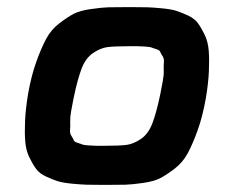

<svg xmlns="http://www.w3.org/2000/svg" viewBox="-20 -520 658 540"><path d="M271 0Q241 0 224 -0.5Q207 -1 181.5 -3.5Q156 -6 142 -10.5Q128 -15 109.5 -23.5Q91 -32 81.5 -45Q72 -58 62.5 -77.5Q53 -97 51 -122Q49 -147 50.5 -180.5Q52 -214 59 -256Q68 -307 82 -346Q96 -385 110 -411Q124 -437 147 -454.5Q170 -472 187 -481Q204 -490 235.5 -494.5Q267 -499 285.5 -499.5Q304 -500 342 -500Q345 -500 347 -500Q377 -500 394 -499.5Q411 -499 436.5 -496.5Q462 -494 476 -489.5Q490 -485 508.5 -476.5Q527 -468 536.5 -455Q546 -442 555.5 -422.5Q565 -403 567 -378Q569 -353 567.5 -319.5Q566 -286 559 -244Q550 -193 536 -154Q522 -115 508 -89Q494 -63 471 -45.5Q448 -28 431 -19Q414 -10 382.5 -5.5Q351 -1 332.5 -0.5Q314 0 276 0Q273 0 271 0ZM275 -110Q317 -110 336 -112.5Q355 -115 376 -129Q397 -143 408.5 -173Q420 -203 431 -256Q435 -277 438 -293Q441 -309 440.5 -322.5Q440 -336 441 -345.5Q442 -355 437 -362.5Q432 -370 430.5 -374.5Q429 -379 419 -382Q409 -385 406 -386.5Q403 -388 388 -389Q373 -390 368 -390Q363 -390 343 -390Q301 -390 282 -387.5Q263 -385 242 -371Q221 -357 209.5 -327Q198 -297 187 -244Q183 -223 180 -207Q177 -191 177.5 -177.5Q178 -164 177 -154.5Q176 -145 181 -137.5Q186 -130 187.5 -125.5Q189 -121 199 -118Q209 -115 212 -113.5Q215 -112 230 -111Q245 -110 250 -110Q255 -110 275 -110Z"/></svg>

Font: Hermit
Style: Bold Italic
Weight: 700
Italic angle: -10°
Designer: Pablo Caro
Version: Version 2.000;PS 002.000;hotconv 1.0.88;makeotf.lib2.5.64775